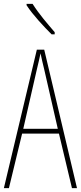

<svg xmlns="http://www.w3.org/2000/svg" viewBox="-20 -970 417 990"><path d="M148 -950H117V-943C150 -892 208 -831 246 -793H262V-804C223 -850 183 -895 148 -950ZM351 0H377L208 -714H170L0 0H26L94 -281H284ZM208 -612 278 -306H100L170 -612C178 -646 183 -666 189 -695C195 -666 200 -645 208 -612Z"/></svg>

Font: Noto Sans Sinhala ExtraCondensed Thin
Style: Regular
Weight: 100
Width: 2
Designer: Jelle Bosma - Monotype Design Team
Foundry: Monotype Imaging Inc.
Version: Version 2.006